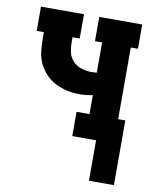

<svg xmlns="http://www.w3.org/2000/svg" viewBox="-80 -581 659 818"><g transform="rotate(10 250.0 -172.5)"><path d="M361 175V0H258V-105H314V-187Q300 -184 285.5 -182.5Q271 -181 257 -181Q229 -181 202 -187Q175 -193 151 -205.5Q127 -218 108 -238.5Q89 -259 78 -284Q67 -309 64.5 -336.5Q62 -364 62 -392V-415H31V-520H217V-415H186V-392Q186 -370 191 -348.5Q196 -327 211.5 -311.5Q227 -296 248 -289.5Q269 -283 291 -283Q297 -283 302.5 -283.5Q308 -284 314 -284V-415H283V-520H469V-415H438V-105H469V175Z"/></g></svg>

Font: Iosevka Curly Slab Extrabold
Style: Regular
Weight: 800
Monospace: yes
Designer: Belleve Invis
Foundry: Belleve Invis
Version: Version 22.1.2; ttfautohint (v1.8.4)